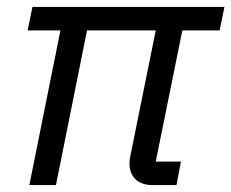

<svg xmlns="http://www.w3.org/2000/svg" viewBox="-20 -536 670 556"><path d="M491 0 504 -68H431L508 -448H616L630 -516H74L60 -448H155L65 0H142L232 -448H431L358 -87C356 -77 355 -70 355 -63C355 -26 377 0 422 0Z"/></svg>

Font: LVC Sans
Style: Italic
Weight: 400
Italic angle: -11.31°
Designer: Mike Abbink, Paul van der Laan, Pieter van Rosmalen
Foundry: Bold Monday
Version: Version 3.0